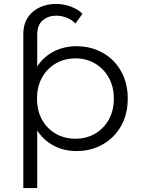

<svg xmlns="http://www.w3.org/2000/svg" viewBox="-20 -766 718 980"><path d="M370 5Q307 5 255 -22Q203 -49 170 -100V194H99V-589Q99 -644 123 -678.5Q147 -713 185 -729.5Q223 -746 265 -746Q303 -746 339.5 -733Q376 -720 401 -696L365 -646Q346 -666 319.5 -676Q293 -686 267 -686Q227 -686 198.5 -662.5Q170 -639 170 -588V-427Q203 -477 255 -503.5Q307 -530 370 -530Q445 -530 504.5 -496.5Q564 -463 598 -402.5Q632 -342 632 -263Q632 -183 598 -123Q564 -63 504.5 -29Q445 5 370 5ZM365 -58Q421 -58 465 -83.5Q509 -109 535 -155Q561 -201 561 -263Q561 -324 535 -370Q509 -416 465 -442Q421 -468 365 -468Q309 -468 264.5 -442Q220 -416 194.5 -370Q169 -324 169 -263Q169 -201 194.5 -155Q220 -109 264.5 -83.5Q309 -58 365 -58Z"/></svg>

Font: Montserrat
Style: Regular
Weight: 400
Designer: Julieta Ulanovsky
Foundry: Julieta Ulanovsky
Version: Version 9.000; ttfautohint (v1.8.4.7-5d5b)